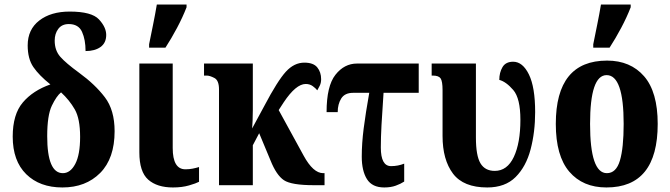

<svg xmlns="http://www.w3.org/2000/svg" viewBox="-20 -816 2953 846"><path d="M255 10Q358 10 421.5 -54Q485 -118 485 -238Q485 -331 442 -387.5Q399 -444 329 -495Q270 -538 245.5 -566Q221 -594 221 -637Q221 -668 237 -689Q253 -710 283 -710Q326 -710 341.5 -675.5Q357 -641 357 -591Q398 -591 423 -609Q448 -627 448 -662Q448 -696 416 -730.5Q384 -765 287 -765Q204 -765 153 -725.5Q102 -686 102 -616Q102 -557 127 -520.5Q152 -484 202 -444Q125 -417 80.5 -364.5Q36 -312 36 -214Q36 -107 95.5 -48.5Q155 10 255 10ZM257 -53Q188 -53 188 -216Q188 -308 208.5 -350.5Q229 -393 249 -409Q286 -375 309.5 -334Q333 -293 333 -213Q333 -134 311.5 -93.5Q290 -53 257 -53Z M742 10Q782 10 813 1Q844 -8 857 -15V-80Q844 -76 829 -73Q814 -70 797 -70Q741 -70 741 -164V-536H594V-145Q594 -59 633 -24.5Q672 10 742 10ZM637 -606H709Q735 -646 760 -693Q785 -740 802 -784V-796H671Q664 -754 654.5 -707.5Q645 -661 637 -621Z M945 0H1094V-176L1122 -229L1172 -109Q1198 -44 1231 -22Q1264 0 1363 0H1410V-53H1404Q1360 -53 1318 -130L1208 -331L1230 -365Q1284 -446 1327 -446Q1345 -446 1358 -436.5Q1371 -427 1378 -418Q1383 -426 1389 -438.5Q1395 -451 1395 -467Q1395 -498 1378 -519Q1361 -540 1321 -540Q1276 -540 1239.5 -500Q1203 -460 1145 -350L1091 -250Q1092 -261 1093 -284.5Q1094 -308 1094 -331V-536H879V-483H891Q904 -483 924.5 -472.5Q945 -462 945 -422Z M1673 10Q1702 10 1724 2Q1746 -6 1761 -16V-95Q1734 -84 1703 -84Q1658 -84 1658 -166Q1658 -210 1661 -265.5Q1664 -321 1670 -407H1825V-536H1553Q1497 -536 1458 -486.5Q1419 -437 1419 -322H1468Q1468 -357 1483.5 -382Q1499 -407 1536 -407H1607Q1591 -317 1582.5 -250.5Q1574 -184 1574 -126Q1574 -63 1597 -26.5Q1620 10 1673 10Z M2127 10Q2206 10 2252 -36Q2298 -82 2318 -158Q2338 -234 2338 -322Q2338 -432 2310.5 -488Q2283 -544 2241 -544Q2208 -544 2194 -520Q2180 -496 2180 -464Q2210 -456 2241.5 -419.5Q2273 -383 2273 -288Q2273 -186 2244 -124.5Q2215 -63 2160 -63Q2117 -63 2097 -96.5Q2077 -130 2077 -210V-536H1882V-483H1887Q1913 -483 1921.5 -470.5Q1930 -458 1930 -419V-217Q1930 -112 1976 -51Q2022 10 2127 10Z M2652 10Q2878 10 2878 -270Q2878 -411 2818 -480Q2758 -549 2655 -549Q2429 -549 2429 -270Q2429 -129 2488.5 -59.5Q2548 10 2652 10ZM2654 -53Q2580 -53 2580 -270Q2580 -485 2653 -485Q2728 -485 2728 -270Q2728 -164 2711.5 -108.5Q2695 -53 2654 -53ZM2594 -606H2666Q2692 -646 2717 -693Q2742 -740 2759 -784V-796H2628Q2621 -754 2611.5 -707.5Q2602 -661 2594 -621Z"/></svg>

Font: Noto Serif ExtraCondensed Extra
Style: Regular
Weight: 800
Width: 3
Designer: Monotype Design Team
Foundry: Monotype Imaging Inc.
Version: Version 1.002